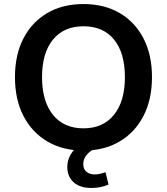

<svg xmlns="http://www.w3.org/2000/svg" viewBox="-20 -735 825 950"><path d="M393 10Q291 10 214.5 -35Q138 -80 96 -161.5Q54 -243 54 -353Q54 -464 96 -545Q138 -626 214 -670.5Q290 -715 393 -715Q496 -715 572 -670.5Q648 -626 690 -545Q732 -464 732 -354Q732 -243 690 -161.5Q648 -80 572 -35Q496 10 393 10ZM393 -100Q490 -100 544 -167Q598 -234 598 -353Q598 -473 544.5 -539Q491 -605 393 -605Q296 -605 242 -539Q188 -473 188 -353Q188 -234 242 -167Q296 -100 393 -100ZM431 195Q376 195 344.5 167Q313 139 313 91Q313 49 341 13Q369 -23 415 -42L452 0Q427 10 409.5 30.5Q392 51 392 77Q392 102 408 115Q424 128 448 128Q462 128 475 125Q488 122 502 117L517 178Q480 195 431 195Z"/></svg>

Font: Nunito Sans
Style: Bold
Weight: 700
Designer: Vernon Adams
Foundry: Vernon Adams
Version: Version 3.101; ttfautohint (v1.8.4.7-5d5b);gftools[0.9.27]